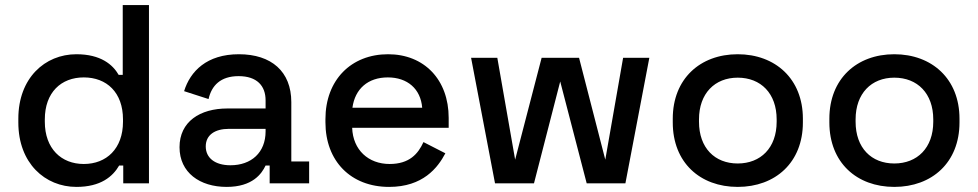

<svg xmlns="http://www.w3.org/2000/svg" viewBox="-20 -720 3840 754"><path d="M280 14C376 14 423 -27 448 -70H464V0H565V-700H462V-426H446C423 -466 376 -507 280 -507C156 -507 52 -413 52 -254V-239C52 -79 157 14 280 14ZM156 -242V-251C156 -357 220 -416 309 -416C399 -416 463 -357 463 -251V-242C463 -136 398 -76 309 -76C221 -76 156 -136 156 -242Z M870 14C972 14 1008 -38 1023 -70H1039V0H1194V-86H1124V-319C1124 -439 1046 -507 918 -507C792 -507 727 -440 703 -362L799 -331C811 -384 846 -421 917 -421C989 -421 1023 -383 1023 -326V-294H873C765 -294 685 -242 685 -142C685 -42 765 14 870 14ZM788 -145C788 -190 824 -214 879 -214H1023V-204C1023 -121 967 -71 885 -71C824 -71 788 -100 788 -145Z M1508 14C1641 14 1699 -61 1729 -118L1643 -162C1622 -116 1588 -76 1510 -76C1427 -76 1366 -131 1363 -218H1742V-257C1742 -407 1646 -507 1504 -507C1359 -507 1258 -406 1258 -252V-240C1258 -87 1358 14 1508 14ZM1364 -297C1374 -371 1425 -416 1503 -416C1580 -416 1632 -371 1638 -297Z M1924 0H2077L2180 -400L2284 0H2436L2530 -493H2427L2357 -93L2254 -493H2107L2003 -93L1933 -493H1830Z M2877 14C3025 14 3133 -82 3133 -239V-254C3133 -410 3025 -507 2877 -507C2729 -507 2622 -410 2622 -254V-239C2622 -82 2729 14 2877 14ZM2725 -242V-251C2725 -353 2787 -415 2877 -415C2968 -415 3030 -353 3030 -251V-242C3030 -139 2967 -78 2877 -78C2787 -78 2725 -139 2725 -242Z M3492 14C3640 14 3748 -82 3748 -239V-254C3748 -410 3640 -507 3492 -507C3344 -507 3237 -410 3237 -254V-239C3237 -82 3344 14 3492 14ZM3340 -242V-251C3340 -353 3402 -415 3492 -415C3583 -415 3645 -353 3645 -251V-242C3645 -139 3582 -78 3492 -78C3402 -78 3340 -139 3340 -242Z"/></svg>

Font: Meta Space Medium
Style: Regular
Weight: 500
Designer: Meta Pool / Florian Karsten
Foundry: Meta Pool / Florian Karsten
Version: Version 2.000;Glyphs 3.1.1 (3137)